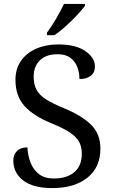

<svg xmlns="http://www.w3.org/2000/svg" viewBox="-20 -951 584 981"><path d="M247 10Q149 10 98.5 -29Q48 -68 48 -131Q48 -161 67 -179.5Q86 -198 120 -198Q122 -157 136 -120.5Q150 -84 179 -61.5Q208 -39 255 -39Q322 -39 360 -71.5Q398 -104 398 -165Q398 -202 383.5 -227.5Q369 -253 335.5 -275Q302 -297 243 -321Q150 -359 104.5 -410Q59 -461 59 -543Q59 -600 87.5 -640.5Q116 -681 165.5 -702.5Q215 -724 278 -724Q367 -724 416 -690Q465 -656 465 -612Q465 -580 443.5 -563.5Q422 -547 386 -547Q386 -578 375.5 -607Q365 -636 340.5 -655Q316 -674 274 -674Q216 -674 184 -643Q152 -612 152 -560Q152 -520 166.5 -492.5Q181 -465 215 -443.5Q249 -422 307 -398Q395 -362 444 -315Q493 -268 493 -191Q493 -96 426.5 -43Q360 10 247 10ZM220 -784Q242 -813 266.5 -855Q291 -897 307 -931H414V-921Q402 -904 375 -875Q348 -846 316.5 -817.5Q285 -789 258 -771H220Z"/></svg>

Font: Noto Serif Dogra
Style: Regular
Weight: 400
Designer: Ek Type
Foundry: Ek Type
Version: Version 1.005